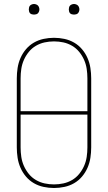

<svg xmlns="http://www.w3.org/2000/svg" viewBox="-20 -932 540 960"><path d="M250 8Q224 8 198 2.5Q172 -3 149.5 -16Q127 -29 110 -49Q93 -69 82.5 -93Q72 -117 68 -143Q64 -169 64 -195V-540Q64 -566 68 -592Q72 -618 82.5 -642Q93 -666 110 -686Q127 -706 149.5 -719Q172 -732 198 -737.5Q224 -743 250 -743Q276 -743 302 -737.5Q328 -732 350.5 -719Q373 -706 390 -686Q407 -666 417.5 -642Q428 -618 432 -592Q436 -566 436 -540V-195Q436 -169 432 -143Q428 -117 417.5 -93Q407 -69 390 -49Q373 -29 350.5 -16Q328 -3 302 2.5Q276 8 250 8ZM83 -376H417V-540Q417 -564 413.5 -587.5Q410 -611 400.5 -632.5Q391 -654 376 -672.5Q361 -691 340.5 -703Q320 -715 297 -720Q274 -725 250 -725Q226 -725 203 -720Q180 -715 159.5 -703Q139 -691 124 -672.5Q109 -654 99.5 -632.5Q90 -611 86.5 -587.5Q83 -564 83 -540ZM250 -10Q274 -10 297 -15Q320 -20 340.5 -32Q361 -44 376 -62.5Q391 -81 400.5 -102.5Q410 -124 413.5 -147.5Q417 -171 417 -195V-359H83V-195Q83 -171 86.5 -147.5Q90 -124 99.5 -102.5Q109 -81 124 -62.5Q139 -44 159.5 -32Q180 -20 203 -15Q226 -10 250 -10ZM350 -859Q345 -859 339.5 -860.5Q334 -862 330.5 -865.5Q327 -869 325.5 -874.5Q324 -880 324 -885Q324 -890 325.5 -895.5Q327 -901 330.5 -904.5Q334 -908 339.5 -910Q345 -912 350 -912Q355 -912 360.5 -910Q366 -908 369.5 -904.5Q373 -901 375 -895.5Q377 -890 377 -885Q377 -880 375 -874.5Q373 -869 369.5 -865.5Q366 -862 360.5 -860.5Q355 -859 350 -859ZM150 -859Q145 -859 139.5 -860.5Q134 -862 130.5 -865.5Q127 -869 125.5 -874.5Q124 -880 124 -885Q124 -890 125.5 -895.5Q127 -901 130.5 -904.5Q134 -908 139.5 -910Q145 -912 150 -912Q155 -912 160.5 -910Q166 -908 169.5 -904.5Q173 -901 175 -895.5Q177 -890 177 -885Q177 -880 175 -874.5Q173 -869 169.5 -865.5Q166 -862 160.5 -860.5Q155 -859 150 -859Z"/></svg>

Font: Iosevka Term Curly Thin
Style: Regular
Weight: 100
Designer: Belleve Invis
Foundry: Belleve Invis
Version: Version 32.3.0